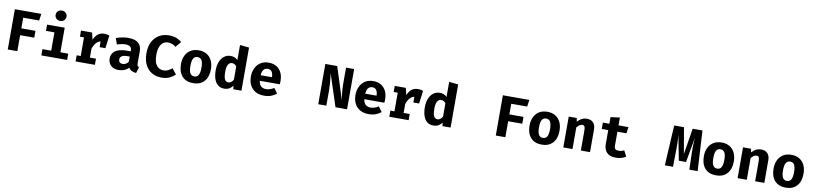

<svg xmlns="http://www.w3.org/2000/svg" viewBox="11 -2076 14132 3338"><g transform="rotate(10 7077.0 -406.5)"><path d="M279.5 -590.8V-402.6H528.7V-282.1H279.5V0H110.8V-710.8H577.9L560.5 -590.8Z M922.1 -829.7Q964.1 -829.7 990.8 -803.6Q1017.4 -777.4 1017.4 -738.5Q1017.4 -699.5 990.8 -673.1Q964.1 -646.7 922.1 -646.7Q879.5 -646.7 852.6 -673.1Q825.6 -699.5 825.6 -738.5Q825.6 -777.4 852.6 -803.6Q879.5 -829.7 922.1 -829.7ZM1020 -544.6V-110.8H1158.5V0H703.6V-110.8H857.9V-433.8H708.7V-544.6Z M1307.7 0V-108.7H1379.5V-436.9H1307.7V-544.6H1503.1L1532.8 -422.1Q1562.1 -492.3 1607.4 -526.7Q1652.8 -561 1718.5 -561Q1746.2 -561 1767.7 -556.7Q1789.2 -552.3 1808.2 -544.6L1777.9 -316.9H1676.4V-417.4Q1630.3 -409.2 1595.4 -367.4Q1560.5 -325.6 1541.5 -264.6V-108.7H1649.2V0Z M2376.4 -156.9Q2376.4 -126.2 2384.9 -112.3Q2393.3 -98.5 2412.3 -91.3L2379 15.4Q2330.8 10.8 2297.7 -5.9Q2264.6 -22.6 2245.6 -56.4Q2214.4 -19 2165.6 -0.8Q2116.9 17.4 2066.2 17.4Q1982.1 17.4 1932.1 -30.5Q1882.1 -78.5 1882.1 -153.8Q1882.1 -242.6 1951.5 -290.8Q2021 -339 2147.2 -339H2220.5V-359.5Q2220.5 -443.1 2112.8 -443.1Q2086.7 -443.1 2045.6 -435.6Q2004.6 -428.2 1963.6 -414.4L1926.2 -522.1Q1979 -542.1 2036.2 -552.3Q2093.3 -562.6 2138.5 -562.6Q2260 -562.6 2318.2 -513.1Q2376.4 -463.6 2376.4 -370.3ZM2122.1 -98.5Q2148.2 -98.5 2176.9 -114.1Q2205.6 -129.7 2220.5 -158.5V-246.7H2180.5Q2112.8 -246.7 2081 -225.9Q2049.2 -205.1 2049.2 -165.1Q2049.2 -133.8 2068.5 -116.2Q2087.7 -98.5 2122.1 -98.5Z M2828.7 -728.7Q2905.1 -728.7 2958.7 -708.5Q3012.3 -688.2 3056.9 -651.3L2974.4 -551.8Q2945.1 -575.9 2909.7 -590Q2874.4 -604.1 2832.8 -604.1Q2788.2 -604.1 2751.3 -578.7Q2714.4 -553.3 2692.3 -498.7Q2670.3 -444.1 2670.3 -356.9Q2670.3 -228.7 2716.7 -170.5Q2763.1 -112.3 2835.9 -112.3Q2889.2 -112.3 2924.6 -132.3Q2960 -152.3 2989.7 -175.9L3066.2 -78.5Q3026.2 -39 2967.7 -10.8Q2909.2 17.4 2826.7 17.4Q2730.3 17.4 2655.6 -25.4Q2581 -68.2 2538.7 -151.5Q2496.4 -234.9 2496.4 -356.9Q2496.4 -475.9 2540.3 -559Q2584.1 -642.1 2659.5 -685.4Q2734.9 -728.7 2828.7 -728.7Z M3384.6 -562.6Q3468.7 -562.6 3527.7 -526.7Q3586.7 -490.8 3617.9 -425.9Q3649.2 -361 3649.2 -273.8Q3649.2 -137.4 3579.5 -60Q3509.7 17.4 3384.6 17.4Q3259.5 17.4 3189.7 -59Q3120 -135.4 3120 -272.8Q3120 -359.5 3151.5 -424.6Q3183.1 -489.7 3242.3 -526.2Q3301.5 -562.6 3384.6 -562.6ZM3384.6 -443.1Q3334.9 -443.1 3311 -402.3Q3287.2 -361.5 3287.2 -272.8Q3287.2 -182.6 3311 -142.1Q3334.9 -101.5 3384.6 -101.5Q3434.4 -101.5 3458.2 -142.1Q3482.1 -182.6 3482.1 -273.8Q3482.1 -362.1 3458.2 -402.6Q3434.4 -443.1 3384.6 -443.1Z M4073.8 -777.9 4235.9 -761V0H4092.3L4084.1 -60Q4061.5 -28.2 4024.1 -5.4Q3986.7 17.4 3933.3 17.4Q3865.6 17.4 3821.3 -19Q3776.9 -55.4 3755.1 -120.8Q3733.3 -186.2 3733.3 -273.8Q3733.3 -357.9 3759.5 -423.1Q3785.6 -488.2 3834.4 -525.4Q3883.1 -562.6 3950.3 -562.6Q4023.6 -562.6 4073.8 -512.3ZM3993.8 -444.1Q3951.8 -444.1 3926.2 -404.4Q3900.5 -364.6 3900.5 -272.8Q3900.5 -205.6 3911.3 -168.5Q3922.1 -131.3 3941 -116.4Q3960 -101.5 3984.6 -101.5Q4011.8 -101.5 4034.1 -118.5Q4056.4 -135.4 4073.8 -164.6V-399.5Q4056.9 -420.5 4037.9 -432.3Q4019 -444.1 3993.8 -444.1Z M4520 -225.1Q4528.2 -158.5 4563.6 -129.5Q4599 -100.5 4650.8 -100.5Q4688.2 -100.5 4723.1 -112.8Q4757.9 -125.1 4790.3 -145.6L4855.4 -57.4Q4816.9 -24.6 4762.3 -3.6Q4707.7 17.4 4637.9 17.4Q4544.6 17.4 4481.5 -19.7Q4418.5 -56.9 4386.7 -122.1Q4354.9 -187.2 4354.9 -271.8Q4354.9 -352.3 4385.6 -418.2Q4416.4 -484.1 4475.6 -523.3Q4534.9 -562.6 4620.5 -562.6Q4698.5 -562.6 4755.6 -529.2Q4812.8 -495.9 4844.4 -433.3Q4875.9 -370.8 4875.9 -283.1Q4875.9 -269.2 4875.1 -253.3Q4874.4 -237.4 4872.8 -225.1ZM4620.5 -453.8Q4576.9 -453.8 4550.3 -422.6Q4523.6 -391.3 4517.9 -322.6H4717.9Q4717.4 -382.1 4694.9 -417.9Q4672.3 -453.8 4620.5 -453.8Z M5896.4 0 5709.2 -571.8Q5713.8 -541.5 5720 -494.1Q5726.2 -446.7 5730.5 -388.7Q5734.9 -330.8 5734.9 -268.2V0H5591.8V-710.8H5801.5L5983.1 -142.1Q5974.9 -190.8 5966.2 -266.7Q5957.4 -342.6 5957.4 -438.5V-710.8H6100.5V0Z M6366.2 -225.1Q6374.4 -158.5 6409.7 -129.5Q6445.1 -100.5 6496.9 -100.5Q6534.4 -100.5 6569.2 -112.8Q6604.1 -125.1 6636.4 -145.6L6701.5 -57.4Q6663.1 -24.6 6608.5 -3.6Q6553.8 17.4 6484.1 17.4Q6390.8 17.4 6327.7 -19.7Q6264.6 -56.9 6232.8 -122.1Q6201 -187.2 6201 -271.8Q6201 -352.3 6231.8 -418.2Q6262.6 -484.1 6321.8 -523.3Q6381 -562.6 6466.7 -562.6Q6544.6 -562.6 6601.8 -529.2Q6659 -495.9 6690.5 -433.3Q6722.1 -370.8 6722.1 -283.1Q6722.1 -269.2 6721.3 -253.3Q6720.5 -237.4 6719 -225.1ZM6466.7 -453.8Q6423.1 -453.8 6396.4 -422.6Q6369.7 -391.3 6364.1 -322.6H6564.1Q6563.6 -382.1 6541 -417.9Q6518.5 -453.8 6466.7 -453.8Z M6846.2 0V-108.7H6917.9V-436.9H6846.2V-544.6H7041.5L7071.3 -422.1Q7100.5 -492.3 7145.9 -526.7Q7191.3 -561 7256.9 -561Q7284.6 -561 7306.2 -556.7Q7327.7 -552.3 7346.7 -544.6L7316.4 -316.9H7214.9V-417.4Q7168.7 -409.2 7133.8 -367.4Q7099 -325.6 7080 -264.6V-108.7H7187.7V0Z M7766.2 -777.9 7928.2 -761V0H7784.6L7776.4 -60Q7753.8 -28.2 7716.4 -5.4Q7679 17.4 7625.6 17.4Q7557.9 17.4 7513.6 -19Q7469.2 -55.4 7447.4 -120.8Q7425.6 -186.2 7425.6 -273.8Q7425.6 -357.9 7451.8 -423.1Q7477.9 -488.2 7526.7 -525.4Q7575.4 -562.6 7642.6 -562.6Q7715.9 -562.6 7766.2 -512.3ZM7686.2 -444.1Q7644.1 -444.1 7618.5 -404.4Q7592.8 -364.6 7592.8 -272.8Q7592.8 -205.6 7603.6 -168.5Q7614.4 -131.3 7633.3 -116.4Q7652.3 -101.5 7676.9 -101.5Q7704.1 -101.5 7726.4 -118.5Q7748.7 -135.4 7766.2 -164.6V-399.5Q7749.2 -420.5 7730.3 -432.3Q7711.3 -444.1 7686.2 -444.1Z M8894.9 -590.8V-402.6H9144.1V-282.1H8894.9V0H8726.2V-710.8H9193.3L9175.9 -590.8Z M9538.5 -562.6Q9622.6 -562.6 9681.5 -526.7Q9740.5 -490.8 9771.8 -425.9Q9803.1 -361 9803.1 -273.8Q9803.1 -137.4 9733.3 -60Q9663.6 17.4 9538.5 17.4Q9413.3 17.4 9343.6 -59Q9273.8 -135.4 9273.8 -272.8Q9273.8 -359.5 9305.4 -424.6Q9336.9 -489.7 9396.2 -526.2Q9455.4 -562.6 9538.5 -562.6ZM9538.5 -443.1Q9488.7 -443.1 9464.9 -402.3Q9441 -361.5 9441 -272.8Q9441 -182.6 9464.9 -142.1Q9488.7 -101.5 9538.5 -101.5Q9588.2 -101.5 9612.1 -142.1Q9635.9 -182.6 9635.9 -273.8Q9635.9 -362.1 9612.1 -402.6Q9588.2 -443.1 9538.5 -443.1Z M9917.9 0V-544.6H10059.5L10070.8 -481.5Q10107.2 -522.6 10147.7 -542.6Q10188.2 -562.6 10240 -562.6Q10309.7 -562.6 10349.7 -520Q10389.7 -477.4 10389.7 -400V0H10227.7V-353.3Q10227.7 -403.6 10216.7 -423.3Q10205.6 -443.1 10175.4 -443.1Q10149.7 -443.1 10126.4 -426.7Q10103.1 -410.3 10080 -381V0Z M11023.6 -31.8Q10991.8 -11.3 10946.7 3.1Q10901.5 17.4 10845.1 17.4Q10738.5 17.4 10686.7 -37.2Q10634.9 -91.8 10634.9 -185.6V-432.8H10520.5V-544.6H10634.9V-662.6L10796.9 -682.1V-544.6H10972.3L10956.4 -432.8H10796.9V-185.6Q10796.9 -145.1 10815.4 -127.7Q10833.8 -110.3 10874.4 -110.3Q10903.1 -110.3 10926.9 -117.2Q10950.8 -124.1 10969.7 -134.9Z M12249.7 -710.8 12289.7 0H12143.1L12134.4 -304.1Q12132.8 -360.5 12133.6 -402.1Q12134.4 -443.6 12136.9 -481.8Q12139.5 -520 12143.1 -567.7L12063.1 -121H11935.9L11849.7 -567.7Q11853.8 -523.1 11856.4 -483.8Q11859 -444.6 11859.7 -401.5Q11860.5 -358.5 11859.5 -301.5L11854.4 0H11710.3L11750.3 -710.8H11923.1L12002.1 -251.3L12076.9 -710.8Z M12615.4 -562.6Q12699.5 -562.6 12758.5 -526.7Q12817.4 -490.8 12848.7 -425.9Q12880 -361 12880 -273.8Q12880 -137.4 12810.3 -60Q12740.5 17.4 12615.4 17.4Q12490.3 17.4 12420.5 -59Q12350.8 -135.4 12350.8 -272.8Q12350.8 -359.5 12382.3 -424.6Q12413.8 -489.7 12473.1 -526.2Q12532.3 -562.6 12615.4 -562.6ZM12615.4 -443.1Q12565.6 -443.1 12541.8 -402.3Q12517.9 -361.5 12517.9 -272.8Q12517.9 -182.6 12541.8 -142.1Q12565.6 -101.5 12615.4 -101.5Q12665.1 -101.5 12689 -142.1Q12712.8 -182.6 12712.8 -273.8Q12712.8 -362.1 12689 -402.6Q12665.1 -443.1 12615.4 -443.1Z M12994.9 0V-544.6H13136.4L13147.7 -481.5Q13184.1 -522.6 13224.6 -542.6Q13265.1 -562.6 13316.9 -562.6Q13386.7 -562.6 13426.7 -520Q13466.7 -477.4 13466.7 -400V0H13304.6V-353.3Q13304.6 -403.6 13293.6 -423.3Q13282.6 -443.1 13252.3 -443.1Q13226.7 -443.1 13203.3 -426.7Q13180 -410.3 13156.9 -381V0Z M13846.2 -562.6Q13930.3 -562.6 13989.2 -526.7Q14048.2 -490.8 14079.5 -425.9Q14110.8 -361 14110.8 -273.8Q14110.8 -137.4 14041 -60Q13971.3 17.4 13846.2 17.4Q13721 17.4 13651.3 -59Q13581.5 -135.4 13581.5 -272.8Q13581.5 -359.5 13613.1 -424.6Q13644.6 -489.7 13703.8 -526.2Q13763.1 -562.6 13846.2 -562.6ZM13846.2 -443.1Q13796.4 -443.1 13772.6 -402.3Q13748.7 -361.5 13748.7 -272.8Q13748.7 -182.6 13772.6 -142.1Q13796.4 -101.5 13846.2 -101.5Q13895.9 -101.5 13919.7 -142.1Q13943.6 -182.6 13943.6 -273.8Q13943.6 -362.1 13919.7 -402.6Q13895.9 -443.1 13846.2 -443.1Z"/></g></svg>

Font: FiraCode Nerd Font Mono
Style: Bold
Weight: 700
Monospace: yes
Designer: Carrois Corporate, Edenspiekermann AG, Nikita Prokopov
Foundry: Carrois Corporate, Edenspiekermann AG, Nikita Prokopov
Version: Version 6.002;Nerd Fonts 3.3.0